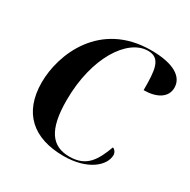

<svg xmlns="http://www.w3.org/2000/svg" viewBox="-165 -882 1034 1046"><g transform="rotate(30 352.5 -359.0)"><path d="M367 10C518 10 601 -64 601 -131C601 -146 589 -163 577 -165C541 -68 503 -3 396 -3C286 -3 230 -76 230 -262C230 -531 353 -717 481 -717C562 -717 566 -642 566 -519C645 -519 705 -551 705 -614C705 -681 639 -728 494 -728C173 -728 64 -454 64 -279C64 -88 176 10 367 10Z"/></g></svg>

Font: Noto Serif Display
Style: Bold Italic
Weight: 700
Italic angle: -12°
Designer: Monotype Design Team
Foundry: Monotype Imaging Inc.
Version: Version 2.009